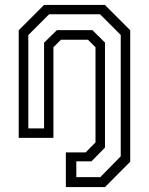

<svg xmlns="http://www.w3.org/2000/svg" viewBox="-20 -560 605 780"><path d="M247.5 200V59H328L368 18.5V-368L337.5 -398.5H227.5L197 -368V0H56V-437L159 -540H406L509 -437V97L406.5 200ZM290 159.5H387.5L470.5 75V-418L386.5 -502H179.5L95 -417.5V-38.5H159V-386.5L211 -437.5H355.5L406.5 -387V39.5L351.5 95.5H290Z"/></svg>

Font: Tourney Thin
Style: Regular
Weight: 400
Version: Version 1.015